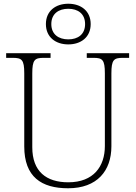

<svg xmlns="http://www.w3.org/2000/svg" viewBox="-20 -999 727 1029"><path d="M346 -761C413 -761 466 -799 466 -870C466 -941 413 -979 346 -979C279 -979 226 -941 226 -870C226 -799 279 -761 346 -761ZM346 -788C294 -788 255 -815 255 -870C255 -925 294 -952 346 -952C398 -952 436 -925 436 -870C436 -815 398 -788 346 -788ZM345 10C501 10 577 -84 577 -215V-605C577 -679 590 -689 639 -689H672V-714H445V-689H481C529 -689 542 -679 542 -606V-216C542 -108 482 -22 346 -22C228 -22 153 -80 153 -210V-605C153 -679 166 -689 215 -689H251V-714H13V-689H48C97 -689 110 -679 110 -606V-214C110 -51 202 10 345 10Z"/></svg>

Font: Noto Serif Sinhala ExtraLight
Style: Regular
Weight: 200
Designer: Jelle Bosma - Monotype Design Team
Foundry: Monotype Imaging Inc.
Version: Version 2.007